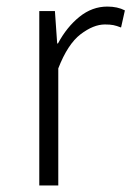

<svg xmlns="http://www.w3.org/2000/svg" viewBox="-20 -567 402 587"><path d="M100.1 0V-533.2H147.9L154.8 -434.1H157.2Q184.1 -484.4 222.9 -515.6Q261.7 -546.9 308.1 -546.9Q339.4 -546.9 361.8 -535.2L350.1 -482.9Q336.4 -488.3 326.7 -490.2Q316.9 -492.2 300.8 -492.2Q265.6 -492.2 226.3 -462.2Q187 -432.1 158.2 -357.9V0Z"/></svg>

Font: Source Han Sans CN Light
Style: Regular
Weight: 300
Designer: Ryoko NISHIZUKA  (kana, bopomofo & ideographs); Paul D. Hunt (Latin, Greek & Cyrillic); Sandoll Communications , Soo-you
Foundry: Adobe
Version: Version 2.000;hotconv 1.0.107;makeotfexe 2.5.65593